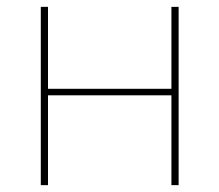

<svg xmlns="http://www.w3.org/2000/svg" viewBox="-20 -540 640 560"><path d="M99 0V-520H120V-281H480V-520H501V0H480V-262H120V0Z"/></svg>

Font: Iosevka SS04 Thin Extended
Style: Regular
Weight: 100
Width: 7
Monospace: yes
Designer: Belleve Invis
Foundry: Belleve Invis
Version: Version 19.0.0; ttfautohint (v1.8.4)